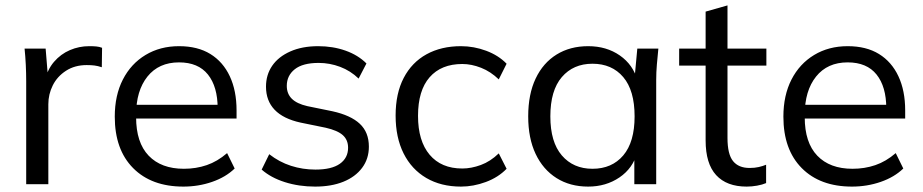

<svg xmlns="http://www.w3.org/2000/svg" viewBox="-20 -682 3417 711"><path d="M77 0V-381Q77 -411 75.5 -442Q74 -473 71 -502H149L159 -380L145 -379Q155 -424 180 -453Q205 -482 239 -496.5Q273 -511 310 -511Q325 -511 336.5 -510Q348 -509 358 -505L357 -433Q342 -438 329.5 -439.5Q317 -441 301 -441Q257 -441 224.5 -420Q192 -399 175.5 -366Q159 -333 159 -296V0Z M659 9Q541 9 473 -59.5Q405 -128 405 -250Q405 -329 435 -387.5Q465 -446 519 -478.5Q573 -511 643 -511Q712 -511 759 -482Q806 -453 831 -399.5Q856 -346 856 -273V-243H467V-294H803L786 -281Q786 -361 750 -406Q714 -451 643 -451Q568 -451 526 -398.5Q484 -346 484 -257V-248Q484 -154 530.5 -105.5Q577 -57 661 -57Q706 -57 745.5 -70.5Q785 -84 821 -115L849 -58Q816 -26 765.5 -8.5Q715 9 659 9Z M1147 9Q1087 9 1035 -7.5Q983 -24 949 -54L977 -111Q1014 -82 1057.5 -68Q1101 -54 1148 -54Q1208 -54 1238.5 -75.5Q1269 -97 1269 -135Q1269 -164 1249.5 -181.5Q1230 -199 1186 -209L1093 -228Q1029 -242 997 -275.5Q965 -309 965 -361Q965 -405 988 -438.5Q1011 -472 1055 -491.5Q1099 -511 1158 -511Q1213 -511 1259.5 -494.5Q1306 -478 1337 -447L1308 -391Q1278 -420 1239.5 -434.5Q1201 -449 1160 -449Q1101 -449 1071.5 -425.5Q1042 -402 1042 -364Q1042 -335 1060.5 -316.5Q1079 -298 1118 -289L1211 -270Q1279 -255 1312.5 -223.5Q1346 -192 1346 -139Q1346 -94 1321 -60.5Q1296 -27 1251.5 -9Q1207 9 1147 9Z M1687 9Q1613 9 1558.5 -23Q1504 -55 1474.5 -114Q1445 -173 1445 -254Q1445 -336 1475 -393.5Q1505 -451 1559.5 -481Q1614 -511 1687 -511Q1735 -511 1780.5 -494Q1826 -477 1856 -446L1827 -388Q1797 -417 1761.5 -431Q1726 -445 1692 -445Q1614 -445 1571 -396Q1528 -347 1528 -253Q1528 -160 1571 -109Q1614 -58 1692 -58Q1725 -58 1760.5 -71Q1796 -84 1827 -114L1856 -57Q1825 -25 1779 -8Q1733 9 1687 9Z M2158 9Q2091 9 2041 -22.5Q1991 -54 1963.5 -112Q1936 -170 1936 -251Q1936 -333 1963.5 -391Q1991 -449 2041 -480Q2091 -511 2158 -511Q2226 -511 2275.5 -476.5Q2325 -442 2341 -383H2329L2340 -502H2418Q2415 -473 2412.5 -443.5Q2410 -414 2410 -386V0H2329V-118H2340Q2324 -59 2274 -25Q2224 9 2158 9ZM2174 -57Q2246 -57 2288 -106.5Q2330 -156 2330 -251Q2330 -347 2288 -396.5Q2246 -446 2174 -446Q2103 -446 2060.5 -396.5Q2018 -347 2018 -251Q2018 -156 2060.5 -106.5Q2103 -57 2174 -57Z M2745 9Q2671 9 2632 -33.5Q2593 -76 2593 -162V-439H2495V-502H2593V-639L2674 -662V-502H2818V-439H2674V-171Q2674 -111 2694.5 -85.5Q2715 -60 2756 -60Q2775 -60 2790 -63.5Q2805 -67 2817 -72V-4Q2803 2 2783.5 5.5Q2764 9 2745 9Z M3135 9Q3017 9 2949 -59.5Q2881 -128 2881 -250Q2881 -329 2911 -387.5Q2941 -446 2995 -478.5Q3049 -511 3119 -511Q3188 -511 3235 -482Q3282 -453 3307 -399.5Q3332 -346 3332 -273V-243H2943V-294H3279L3262 -281Q3262 -361 3226 -406Q3190 -451 3119 -451Q3044 -451 3002 -398.5Q2960 -346 2960 -257V-248Q2960 -154 3006.5 -105.5Q3053 -57 3137 -57Q3182 -57 3221.5 -70.5Q3261 -84 3297 -115L3325 -58Q3292 -26 3241.5 -8.5Q3191 9 3135 9Z"/></svg>

Font: Mulish ExtraLight
Style: Regular
Weight: 400
Version: Version 3.603